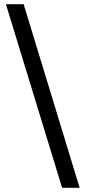

<svg xmlns="http://www.w3.org/2000/svg" viewBox="-20 -729 405 909"><path d="M357 160H274L8 -709H92Z"/></svg>

Font: Source Serif 4 36pt
Style: Bold
Weight: 700
Designer: Frank Grießhammer
Foundry: Adobe Systems Incorporated
Version: Version 4.004;hotconv 1.0.116;makeotfexe 2.5.65601